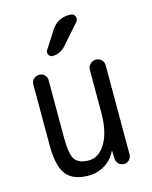

<svg xmlns="http://www.w3.org/2000/svg" viewBox="-116 -836 731 922"><g transform="rotate(-15 250.0 -375.0)"><path d="M210 9.8Q132.8 9.8 99.1 -33.2Q65.4 -76.2 65.4 -179.7V-482.4Q65.4 -498 76.7 -508.8Q87.9 -519.5 104 -519.5Q120.1 -519.5 130.9 -508.8Q141.6 -498 141.6 -482.4V-198.2Q141.6 -115.2 160.2 -87.9Q178.7 -60.5 230.5 -60.5Q279.3 -60.5 312.5 -115.7Q345.7 -170.9 345.7 -267.6V-480.5Q345.7 -496.1 357.9 -507.8Q370.1 -519.5 386.2 -519.5Q402.3 -519.5 413.6 -508.3Q424.8 -497.1 424.8 -480.5V-37.1Q424.8 -22.5 414.1 -11.2Q403.3 0 387.7 0Q372.1 0 361.3 -10.7Q350.6 -21.5 349.6 -37.1L348.6 -74.2Q348.6 -75.2 347.7 -75.2Q345.7 -75.2 345.7 -74.2Q327.1 -35.2 290.5 -12.7Q253.9 9.8 210 9.8ZM317.4 -759.8H323.2Q339.8 -759.8 346.2 -745.6Q352.5 -731.4 341.8 -717.8L255.9 -620.1Q228.5 -589.8 190.4 -589.8Q177.7 -589.8 171.4 -602.1Q165 -614.3 171.9 -624L228.5 -711.9Q259.8 -759.8 317.4 -759.8Z"/></g></svg>

Font: Rounded Mgen+ 2m regular
Style: Regular
Weight: 400
Designer: [Source Han Sans]
Ryoko NISHIZUKA  (kana & ideographs); Paul D. Hunt (Latin, Greek & Cyrillic); Wenlong ZHANG  (bopomofo
Version: Version 1.059.20150602